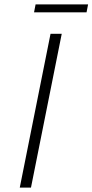

<svg xmlns="http://www.w3.org/2000/svg" viewBox="-20 -854 421 874"><path d="M70 0 210 -700H261L121 0ZM135 -798 142 -834H381L374 -798Z"/></svg>

Font: Montserrat Light
Style: Italic
Weight: 300
Italic angle: -11.3°
Designer: Julieta Ulanovsky
Foundry: Julieta Ulanovsky
Version: Version 9.000; ttfautohint (v1.8.4.7-5d5b)